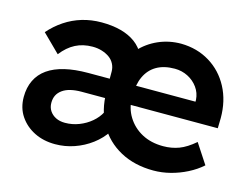

<svg xmlns="http://www.w3.org/2000/svg" viewBox="-80 -669 1059 811"><g transform="rotate(15 449.5 -264.0)"><path d="M36 -149Q36 -190 51.5 -222Q67 -254 97 -275Q127 -296 171 -306.5Q215 -317 273 -317H755L742 -302V-325Q740 -355 723 -378.5Q706 -402 679.5 -415.5Q653 -429 622 -429Q575 -429 543 -410.5Q511 -392 494.5 -356.5Q478 -321 478 -268Q478 -219 501.5 -181Q525 -143 565 -121.5Q605 -100 658 -100Q695 -100 727 -112Q759 -124 795 -155L852 -68Q825 -44 790.5 -26.5Q756 -9 719 0.5Q682 10 645 10Q562 10 499.5 -24Q437 -58 402.5 -119Q368 -180 368 -259Q368 -320 387.5 -371Q407 -422 441 -459.5Q475 -497 521.5 -517.5Q568 -538 621 -538Q691 -537 746 -503.5Q801 -470 832 -411.5Q863 -353 863 -278L862 -233H266Q240 -233 219 -228Q198 -223 183.5 -212.5Q169 -202 162 -188Q155 -174 155 -155Q155 -135 165 -120Q175 -105 192 -96.5Q209 -88 232 -88Q264 -88 293.5 -99.5Q323 -111 346 -130.5Q369 -150 382 -175L429 -103Q407 -69 373 -43.5Q339 -18 298.5 -4Q258 10 215 10Q164 10 124 -10Q84 -30 60 -65.5Q36 -101 36 -149ZM367 -254V-348Q367 -366 359 -381.5Q351 -397 337 -407Q323 -417 304 -423Q285 -429 263 -429Q221 -429 188 -412Q155 -395 128 -360L51 -436Q79 -468 113.5 -491Q148 -514 188 -526Q228 -538 273 -538Q320 -538 357.5 -528Q395 -518 422 -498Q449 -478 463 -449Q477 -420 477 -381V-259Z"/></g></svg>

Font: Mach Medium
Style: Regular
Weight: 500
Version: Version 1.002